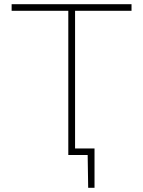

<svg xmlns="http://www.w3.org/2000/svg" viewBox="-20 -733 677 908"><path d="M397 155 394.5 -5.5 410 0H317V-31Q344.5 -31 372 -31Q399.5 -31 427 -31Q427 -8 427 16.2Q427 40.5 427 63.5Q427 86.5 427 109.5Q427 132.5 427 155ZM303 0Q303 -61 303 -117Q303 -173 303 -238V-472Q303 -537.5 303 -593.5Q303 -649.5 303 -710L318 -682H241Q177.5 -682 128.5 -682Q79.5 -682 35 -682V-713H602V-682Q558 -682 509 -682Q460 -682 396 -682H319L335 -710Q335 -649.5 335 -593.5Q335 -537.5 335 -472V-238Q335 -173 335 -117Q335 -61 335 0Z"/></svg>

Font: Commissioner Thin
Style: Regular
Weight: 100
Designer: Kostas Bartsokas
Foundry: Kostas Bartsokas
Version: Version 1.001;gftools[0.9.23]